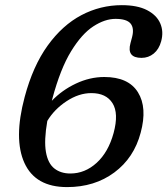

<svg xmlns="http://www.w3.org/2000/svg" viewBox="-20 -732 665 763"><path d="M464 -711.5Q526 -711.5 564.2 -691.8Q602.5 -672 616.8 -639.2Q631 -606.5 620.5 -568Q612 -536.5 591 -519.2Q570 -502 542.5 -502Q482.5 -502 498.5 -560.5L505 -585Q514 -620 498.8 -638.5Q483.5 -657 439 -657Q396.5 -657 350.8 -627.2Q305 -597.5 262.5 -528.2Q220 -459 188 -339.5Q187 -335.5 186 -331.5Q226 -373.5 281.5 -399.8Q337 -426 394.5 -426Q490.5 -426 528.2 -365.2Q566 -304.5 539 -204.5Q512.5 -104.5 434.2 -46.5Q356 11.5 246.5 11.5Q121 11.5 77.2 -84.2Q33.5 -180 78 -346.5Q111 -470 169.5 -551Q228 -632 303.5 -671.8Q379 -711.5 464 -711.5ZM343 -362Q293.5 -362 244.8 -330Q196 -298 168 -251.5Q154.5 -174 162.5 -128.2Q170.5 -82.5 196 -62.5Q221.5 -42.5 259.5 -42.5Q317.5 -42.5 364 -84.8Q410.5 -127 431.5 -203.5Q452.5 -281.5 427.2 -321.8Q402 -362 343 -362Z"/></svg>

Font: Fraunces 72pt SuperSoft
Style: Italic
Weight: 400
Italic angle: -16°
Version: Version 1.000;[b76b70a41]